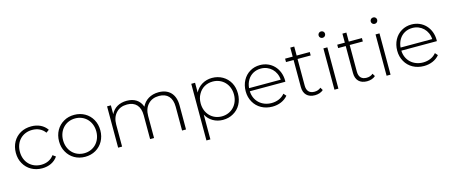

<svg xmlns="http://www.w3.org/2000/svg" viewBox="-52 -1440 5521 2344"><g transform="rotate(-15 2708.5 -268.0)"><path d="M83 -125C128 -44 212 4 313 4C397 4 468 -29 511 -92L474 -119C437 -67 380 -41 313 -41C190 -41 100 -130 100 -261C100 -392 190 -481 313 -481C380 -481 437 -455 474 -403L511 -430C468 -493 397 -526 313 -526C262 -526 217 -515 177 -493C97 -448 49 -364 49 -261C49 -210 60 -165 83 -125Z M595 -261C595 -210 606 -165 629 -125C674 -44 757 4 856 4C905 4 950 -7 990 -30C1069 -75 1117 -160 1117 -261C1117 -312 1106 -357 1083 -398C1038 -478 955 -526 856 -526C807 -526 762 -515 723 -492C643 -447 595 -362 595 -261ZM646 -261C646 -390 736 -481 856 -481C976 -481 1066 -390 1066 -261C1066 -132 976 -41 856 -41C736 -41 646 -132 646 -261Z M1272 0H1322V-278C1322 -340 1339 -389 1374 -426C1408 -463 1454 -481 1513 -481C1616 -481 1676 -418 1676 -301V0H1726V-278C1726 -340 1743 -389 1778 -426C1812 -463 1858 -481 1917 -481C2020 -481 2080 -418 2080 -301V0H2130V-305C2130 -448 2051 -526 1922 -526C1823 -526 1746 -477 1711 -400C1683 -483 1615 -526 1520 -526C1425 -526 1355 -483 1320 -410V-522H1272Z M2336 -522V194H2386V-119C2427 -42 2506 4 2598 4C2647 4 2691 -7 2730 -30C2809 -74 2856 -158 2856 -261C2856 -312 2845 -358 2823 -398C2778 -478 2695 -526 2598 -526C2505 -526 2425 -479 2384 -399V-522ZM2413 -375C2449 -442 2515 -481 2595 -481C2715 -481 2806 -390 2806 -261C2806 -132 2715 -41 2595 -41C2475 -41 2385 -132 2385 -261C2385 -304 2394 -342 2413 -375Z M2989 -124C3034 -44 3119 4 3223 4C3303 4 3375 -26 3420 -81L3391 -114C3352 -66 3292 -41 3224 -41C3100 -41 3007 -126 3003 -249H3452L3453 -263C3453 -416 3346 -526 3204 -526C3157 -526 3114 -515 3076 -492C3000 -447 2954 -362 2954 -261C2954 -210 2966 -164 2989 -124ZM3035 -389C3070 -448 3131 -482 3204 -482C3313 -482 3398 -400 3404 -288H3004C3007 -325 3017 -359 3035 -389Z M3522 -522V-479H3618V-138C3618 -49 3669 4 3760 4C3801 4 3842 -9 3867 -33L3846 -68C3825 -49 3798 -39 3765 -39C3701 -39 3668 -75 3668 -143V-479H3834V-522H3668V-636H3618V-522Z M4056 0V-522H4006V0ZM3990 -689C3990 -666 4008 -649 4031 -649C4054 -649 4072 -667 4072 -690C4072 -713 4054 -730 4031 -730C4008 -730 3990 -712 3990 -689Z M4181 -522V-479H4277V-138C4277 -49 4328 4 4419 4C4460 4 4501 -9 4526 -33L4505 -68C4484 -49 4457 -39 4424 -39C4360 -39 4327 -75 4327 -143V-479H4493V-522H4327V-636H4277V-522Z M4715 0V-522H4665V0ZM4649 -689C4649 -666 4667 -649 4690 -649C4713 -649 4731 -667 4731 -690C4731 -713 4713 -730 4690 -730C4667 -730 4649 -712 4649 -689Z M4904 -124C4949 -44 5034 4 5138 4C5218 4 5290 -26 5335 -81L5306 -114C5267 -66 5207 -41 5139 -41C5015 -41 4922 -126 4918 -249H5367L5368 -263C5368 -416 5261 -526 5119 -526C5072 -526 5029 -515 4991 -492C4915 -447 4869 -362 4869 -261C4869 -210 4881 -164 4904 -124ZM4950 -389C4985 -448 5046 -482 5119 -482C5228 -482 5313 -400 5319 -288H4919C4922 -325 4932 -359 4950 -389Z"/></g></svg>

Font: Montserrat Light
Style: Regular
Weight: 300
Designer: Julieta Ulanovsky
Foundry: Julieta Ulanovsky
Version: Version 7.200